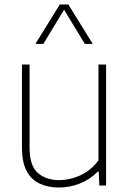

<svg xmlns="http://www.w3.org/2000/svg" viewBox="-20 -828 578 857"><path d="M243 9Q195 9 157.8 -8Q120.5 -25 99.2 -64.2Q78 -103.5 78 -169.5V-540H112V-169Q112 -88 149 -56Q186 -24 244 -24Q272.5 -24 304.5 -32.8Q336.5 -41.5 366.5 -61Q396.5 -80.5 419.5 -112.5V-540H453.5V0H423.5L420.5 -62H416.5Q381.5 -26.5 336.2 -8.8Q291 9 243 9ZM138 -632 247 -808H285L394 -632H358.5L259.5 -795.5H272.5L173.5 -632Z"/></svg>

Font: Encode Sans Condensed Thin Thin
Style: Regular
Weight: 250
Version: Version 3.002